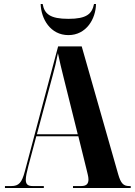

<svg xmlns="http://www.w3.org/2000/svg" viewBox="-20 -948 679 968"><path d="M325 -771C415 -771 463 -853 464 -928H454C444 -878 417 -853 325 -853C232 -853 204 -878 195 -928H185C187 -853 234 -771 325 -771ZM5 0H201V-10H145C120 -10 110 -19 110 -42C110 -57 115 -81 123 -111L163 -261H375L416 -95C420 -77 426 -58 426 -44C426 -23 418 -10 389 -10H348V0H639V-10H631C602 -10 589 -24 576 -69L392 -714H273L105 -83C90 -27 75 -10 37 -10H5ZM166 -271 246 -569C256 -605 264 -638 272 -680C281 -636 290 -601 300 -560L372 -271Z"/></svg>

Font: Noto Serif Display Condensed Extra
Style: Regular
Weight: 800
Width: 3
Designer: Monotype Design Team
Foundry: Monotype Imaging Inc.
Version: Version 1.900